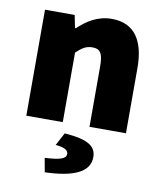

<svg xmlns="http://www.w3.org/2000/svg" viewBox="-84 -580 751 892"><g transform="rotate(10 291.0 -134.0)"><path d="M58 0H230V-328C256 -352 274 -366 306 -366C340 -366 356 -350 356 -286V0H528V-308C528 -432 482 -512 372 -512C304 -512 254 -478 214 -440H210L198 -500H58ZM188 244C320 240 398 208 398 136C398 86 362 58 248 50L216 110C260 114 276 126 276 142C276 164 252 174 176 178Z"/></g></svg>

Font: Giro Sans Black
Style: Regular
Weight: 900
Designer: Paul D. Hunt
Foundry: Adobe Systems Incorporated
Version: Version 1.000;PS 1.0;hotconv 1.0.88;makeotf.lib2.5.647800